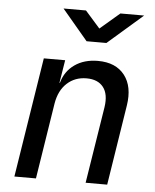

<svg xmlns="http://www.w3.org/2000/svg" viewBox="-55 -831 709 878"><g transform="rotate(5 300.0 -392.5)"><path d="M44 0 131 -550H229L212 -445H214Q229 -499 272.5 -529.5Q316 -560 379 -560Q461 -560 501.5 -508Q542 -456 528 -368L470 0H371L427 -352Q436 -412 411 -444Q386 -476 334 -476Q281 -476 244.5 -442.5Q208 -409 198 -349L143 0ZM319 -645 201 -785H304L372 -708L462 -785H571L410 -645Z"/></g></svg>

Font: JetBrains Mono NL Medium
Style: Italic
Weight: 500
Italic angle: -9°
Monospace: yes
Designer: Philipp Nurullin, Konstantin Bulenkov
Foundry: JetBrains
Version: Version 2.305; ttfautohint (v1.8.4.7-5d5b)